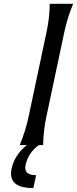

<svg xmlns="http://www.w3.org/2000/svg" viewBox="-20 -757 402 1002"><path d="M83 0Q113.3 -73.2 128.9 -146.5L223.1 -590.8Q238.8 -664.1 239.7 -737.3H361.8Q331.5 -664.1 315.9 -590.8L221.7 -146.5Q206.1 -73.2 205.1 0H182.6Q127 41.5 113.8 103Q111.8 111.3 111.8 118.2Q111.8 157.2 168.5 157.2L153.8 224.6Q37.6 224.6 37.6 149.4Q37.6 137.2 40.5 123.5Q55.7 51.8 120.1 0Z"/></svg>

Font: Classica
Style: Book Oblique
Weight: 400
Italic angle: -12°
Designer: Wojciech Kalinowski "wmk69" (wmk69@o2.pl)
Foundry: Wojciech Kalinowski "wmk69" (wmk69@o2.pl)
Version: Version 2.1.1; 2021-05-14